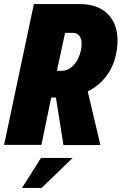

<svg xmlns="http://www.w3.org/2000/svg" viewBox="-39 -710 596 941"><path d="M537 -511Q537 -478 530 -446Q517 -382 480.5 -335Q444 -288 391 -262L453 1H272L235 -232H212L164 0H-19L127 -690H352Q440 -690 488.5 -642Q537 -594 537 -511ZM240 -363H264Q296 -363 322 -390.5Q348 -418 358 -465Q361 -482 361 -495Q361 -520 350 -534.5Q339 -549 317 -549H280ZM162 64H317L165 211H69Z"/></svg>

Font: Decalotype Black Italic
Style: Regular
Weight: 900
Italic angle: -12°
Designer: Alfredo Marco Pradil
Foundry: Alfredo Marco Pradil
Version: Version 1.0